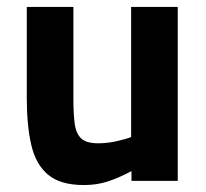

<svg xmlns="http://www.w3.org/2000/svg" viewBox="-20 -520 593 552"><path d="M221 12Q154 12 118.5 -17.5Q83 -47 70 -103Q57 -159 57 -238V-500H191V-236Q191 -191 195 -163Q199 -135 214 -121.5Q229 -108 262 -108Q288 -108 315 -114Q342 -120 357 -126V-500H491V0H358V-28Q318 -7 287.5 2.5Q257 12 221 12Z"/></svg>

Font: Titillium Web
Style: Bold
Weight: 700
Designer: Mohamed Gaber, Accademia di Belle Arti di Urbino
Foundry: Kief Type Foundry, Accademia di Belle Arti di Urbino
Version: Version 3.000